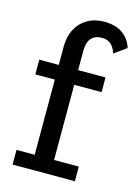

<svg xmlns="http://www.w3.org/2000/svg" viewBox="-96 -649 511 704"><g transform="rotate(15 159.5 -296.5)"><path d="M22.2 0V-55.6H91.2V-341H17.2V-396.7H91.2V-466.2Q91.2 -504.8 106.5 -533.3Q121.9 -561.8 149.2 -577.4Q176.5 -593 212.6 -593Q255.4 -593 282.3 -573.8Q309.3 -554.6 319.2 -521.7L272.7 -488.8Q266.5 -510.5 253.4 -522.1Q240.3 -533.7 218.8 -533.7Q192.2 -533.7 178.5 -517.6Q164.8 -501.6 164.8 -470.9V-396.7H268.7V-341H164.8V-55.6H258.7V0Z"/></g></svg>

Font: Rokkitt SemiBold
Style: Regular
Weight: 600
Designer: Vernon Adams
Foundry: Vernon Adams
Version: Version 3.103